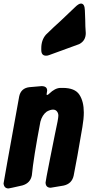

<svg xmlns="http://www.w3.org/2000/svg" viewBox="-50 -1062 522 1079"><path d="M209 -749Q182 -749 182 -781V-791Q182 -837 208 -867Q254 -912 290 -944Q331 -982 371 -1021Q392 -1042 405 -1042Q426 -1042 427 -1003L429 -950Q429 -914 432 -876Q432 -833 395 -814L225 -752Q217 -749 209 -749ZM-2 -3Q-27 -3 -30 -31Q-30 -36 58 -521Q68 -566 114 -572L183 -578Q215 -578 215 -553Q215 -549 213.5 -542.5Q212 -536 212 -533Q212 -528 214 -528Q219 -528 227 -536Q259 -567 289 -568H303Q371 -568 396 -530Q421 -492 421 -430Q421 -394 413 -348Q382 -164 364 -75Q354 -29 307 -19Q240 -7 235 -7Q207 -7 206 -36Q206 -43 231 -169L259 -309Q278 -395 278 -412Q278 -426 270 -436Q262 -446 248 -446Q233 -446 213 -435Q187 -416 177 -378Q138 -173 129 -77Q121 -33 76 -20Q2 -3 -2 -3Z"/></svg>

Font: Bangerz
Style: Bold
Weight: 700
Designer: vernon adams
Foundry: Vernon Adams
Version: Version 2.10;February 7, 2025;FontCreator 13.0.0.2683 64-bit